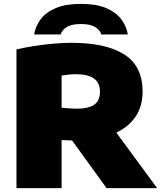

<svg xmlns="http://www.w3.org/2000/svg" viewBox="-20 -971 831 991"><path d="M65 0V-716Q104.5 -725.5 154 -733.2Q203.5 -741 254.5 -745.5Q305.5 -750 349 -750Q527.5 -750 621.8 -689.8Q716 -629.5 716 -499Q716 -423.5 680.5 -370.2Q645 -317 580.5 -286.5L791 0H530L352 -246Q339 -246.5 325.5 -247Q312 -247.5 298 -248V0ZM377 -410Q435.5 -410 465.8 -430.2Q496 -450.5 496 -499Q496 -588 371 -588Q354.5 -588 334.5 -586Q314.5 -584 298 -581V-415Q317 -413 338 -411.5Q359 -410 377 -410ZM156 -793Q163.5 -837 190.8 -872.8Q218 -908.5 269 -929.8Q320 -951 398 -951Q476 -951 526.8 -929.8Q577.5 -908.5 605 -872.8Q632.5 -837 640 -793H503Q495.5 -816.5 470.8 -831.8Q446 -847 398 -847Q350 -847 325.2 -831.8Q300.5 -816.5 293 -793Z"/></svg>

Font: Encode Sans Expanded Black
Style: Regular
Weight: 900
Width: 7
Designer: Multiple Designers
Foundry: Impallari Type
Version: Version 3.000; ttfautohint (v1.8.3) -l 8 -r 50 -G 200 -x 14 